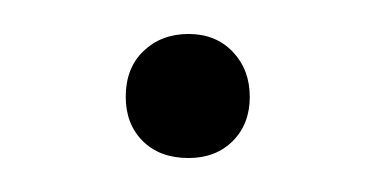

<svg xmlns="http://www.w3.org/2000/svg" viewBox="-20 -88 223 113"><path d="M54 -31Q54 -48 64.5 -58Q75 -68 91 -68Q107 -68 117 -57.5Q127 -47 127 -31Q127 -15 117 -5Q107 5 91 5Q74 5 64 -5Q54 -15 54 -31Z"/></svg>

Font: KaputaLibre
Style: Regular
Weight: 400
Designer: Multiple designers
Foundry: Textual
Version: Version 2.900